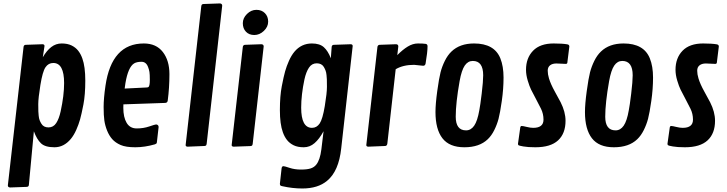

<svg xmlns="http://www.w3.org/2000/svg" viewBox="-20 -846 4202 1110"><path d="M25.4 225.6 116.2 -574.7Q117.7 -586.4 128.4 -586.9L226.6 -590.3Q237.3 -589.4 237.3 -580.1L227.5 -515.1Q250 -553.7 276.6 -574.2Q303.2 -594.7 336.7 -594.7Q370.1 -594.7 393.6 -583.3Q417 -571.8 431.9 -553Q446.8 -534.2 456.1 -507.8Q473.1 -460.9 473.1 -379.6Q473.1 -298.3 462.2 -241.7Q451.2 -185.1 442.9 -155.5Q434.6 -126 420.7 -94.7Q406.7 -63.5 389.2 -42.5Q349.1 5.4 294.9 5.4Q240.7 5.4 216.8 -17.6Q192.9 -40.5 175.8 -86.9L147 222.2Q146.5 233.9 134.3 234.4L38.6 237.8Q25.4 237.3 25.4 225.6ZM350.6 -365.7Q350.6 -481.9 288.1 -481.9Q259.8 -481.9 242.9 -457Q226.1 -432.1 213.6 -355Q201.2 -277.8 201.2 -244.4Q201.2 -210.9 201.7 -201.9Q202.1 -192.9 203.6 -177.2Q205.1 -161.6 209 -151.4Q212.9 -141.1 219.2 -130.9Q231.9 -109.4 260.3 -109.4Q288.6 -109.4 304.9 -134.3Q321.3 -159.2 330.6 -202.1Q350.6 -293.9 350.6 -365.7Z M589.8 -350.6Q625.5 -594.7 811.5 -594.7Q883.3 -594.7 921.4 -545.4Q959.5 -496.1 959.5 -417.5Q959.5 -338.9 949.7 -264.6Q948.2 -251.5 934.6 -251L693.4 -242.7Q692.9 -235.4 692.9 -223.1Q692.9 -168 712.2 -135.7Q731.4 -103.5 770.5 -103.5Q809.6 -103.5 843 -115Q876.5 -126.5 882.3 -126.5Q888.2 -126.5 892.6 -122.6Q897 -118.7 897 -111.8L887.2 -25.9Q886.7 -18.6 884.5 -16.4Q882.3 -14.2 876 -11.7Q816.9 5.4 762.2 5.4Q707.5 5.4 677.2 -7.8Q647 -21 628.7 -41.7Q610.4 -62.5 598.9 -91.6Q587.4 -120.6 583.3 -149.2Q579.1 -177.7 579.1 -227.5Q579.1 -277.3 589.8 -350.6ZM705.1 -365.2 700.7 -334 828.1 -340.3Q836.4 -340.8 838.9 -343.3Q846.2 -350.6 846.2 -383.5Q846.2 -416.5 844 -429.9Q841.8 -443.4 836.4 -457.5Q825.2 -488.8 798.1 -488.8Q771 -488.8 755.4 -479.5Q720.7 -458 705.1 -365.2Z M1264.6 -813 1174.8 -15.1Q1173.8 -8.3 1171.4 -5.4Q1168.9 -2.4 1162.1 -2L1064 2Q1053.2 1 1053.2 -7.3L1143.6 -809.6Q1144.5 -816.4 1147 -819.3Q1149.4 -822.3 1156.2 -822.8L1252 -826.2Q1264.6 -824.7 1264.6 -813Z M1450.2 -643.6Q1419.9 -643.6 1401.9 -662.6Q1383.8 -681.6 1383.8 -711.7Q1383.8 -741.7 1408 -765.4Q1432.1 -789.1 1462.4 -789.1Q1492.7 -789.1 1511.5 -770Q1530.3 -751 1530.3 -720.9Q1530.3 -690.9 1505.4 -667.2Q1480.5 -643.6 1450.2 -643.6ZM1504.4 -577.6 1440.9 -14.6Q1439.9 -7.8 1437.5 -4.9Q1435.1 -2 1428.2 -1.5L1330.1 2Q1319.3 1 1319.3 -7.3L1383.8 -575.2Q1385.7 -585.9 1396 -586.9L1491.2 -590.3Q1504.4 -589.4 1504.4 -577.6Z M1837.9 17.6 1850.6 -87.4Q1826.2 -42.5 1798.6 -18.6Q1771 5.4 1736.1 5.4Q1701.2 5.4 1677.7 -6.1Q1654.3 -17.6 1639.4 -36.4Q1624.5 -55.2 1615.2 -81.5Q1598.1 -128.4 1598.1 -209.7Q1598.1 -291 1609.1 -347.7Q1620.1 -404.3 1628.4 -433.8Q1636.7 -463.4 1650.6 -494.6Q1664.6 -525.9 1682.1 -546.9Q1722.2 -594.7 1783.2 -594.7Q1828.1 -594.7 1852.1 -573.2Q1876 -551.8 1892.6 -509.3L1897.5 -574.7Q1898.4 -586.4 1910.2 -586.9L2008.8 -590.3Q2019 -588.9 2019 -580.1L1952.6 12.2Q1938.5 143.6 1871.1 199.2Q1817.9 243.7 1728 243.7Q1670.9 243.7 1612.3 230.5Q1604 229 1601.1 226.3Q1598.1 223.6 1598.1 216.3L1607.9 127.9Q1609.4 114.7 1618.7 114.7Q1625 114.7 1654.3 124.5Q1683.6 134.3 1719.7 134.3Q1755.9 134.3 1776.1 127.7Q1796.4 121.1 1808.6 105.5Q1830.1 79.1 1837.9 17.6ZM1721.2 -223.6Q1721.2 -106.9 1783.7 -106.9Q1811 -106.9 1828.1 -132.1Q1845.2 -157.2 1857.7 -232.9Q1870.1 -308.6 1870.1 -343.3Q1870.1 -377.9 1869.6 -387.2Q1869.1 -396.5 1867.7 -411.9Q1866.2 -427.2 1862.3 -437.7Q1858.4 -448.2 1852.1 -459Q1839.4 -480 1811 -480Q1782.7 -480 1766.1 -454.8Q1749.5 -429.7 1740.2 -387.7Q1721.2 -297.9 1721.2 -223.6Z M2426.3 -465.8 2374 -471.2Q2310.5 -471.2 2267.6 -445.8L2219.2 -15.1Q2217.3 -2.9 2207 -2L2108.4 2Q2097.7 1 2097.7 -7.3L2162.1 -575.2Q2164.1 -585.9 2174.3 -586.9L2269.5 -590.3Q2282.7 -589.8 2282.7 -577.6L2276.9 -527.3Q2308.1 -559.1 2337.4 -576.9Q2366.7 -594.7 2396.2 -594.7Q2425.8 -594.7 2441.4 -592.3Q2451.7 -590.3 2451.7 -578.6Q2451.7 -544.9 2440.4 -478.5Q2438 -465.8 2426.3 -465.8Z M2497.6 -198.2Q2497.6 -244.6 2507.8 -319.3Q2518.1 -394 2526.9 -428Q2535.6 -461.9 2551.8 -494.4Q2567.9 -526.9 2589.8 -547.9Q2638.2 -594.7 2720.7 -594.7Q2837.9 -594.7 2872.6 -508.8Q2891.1 -462.9 2891.1 -397.7Q2891.1 -332.5 2881.1 -262.7Q2871.1 -192.9 2862.3 -159.4Q2853.5 -126 2837.6 -94Q2821.8 -62 2799.8 -41Q2751.5 5.4 2664.8 5.4Q2578.1 5.4 2537.8 -46.6Q2497.6 -98.6 2497.6 -198.2ZM2751 -208.5Q2756.3 -234.4 2764.9 -305.4Q2773.4 -376.5 2773.4 -410.6Q2773.4 -493.7 2713.4 -493.7Q2685.1 -493.7 2666.7 -466.8Q2648.4 -439.9 2637.2 -377.4Q2614.7 -250.5 2614.7 -171.4Q2614.7 -92.3 2674.3 -92.3Q2702.6 -92.3 2721.4 -119.4Q2740.2 -146.5 2751 -208.5Z M3252 -476.6 3196.8 -479Q3173.3 -479 3159.9 -468.3Q3146.5 -457.5 3146.5 -437.3Q3146.5 -417 3153.8 -392.6Q3163.6 -359.9 3187.7 -316.4Q3211.9 -272.9 3221.2 -254.9Q3249.5 -198.7 3249.5 -147.9Q3249.5 -74.2 3206.3 -34.4Q3163.1 5.4 3075.2 5.4Q3031.7 5.4 3005.9 0.7Q2980 -3.9 2977.3 -6.6Q2974.6 -9.3 2974.6 -15.1L2987.3 -105.5Q2988.3 -117.7 2995.8 -117.7Q3003.4 -117.7 3024.9 -112.3Q3046.4 -106.9 3062.5 -106.9Q3122.1 -106.9 3122.1 -154.3Q3122.1 -188 3107.7 -217.3Q3093.3 -246.6 3076.4 -277.8Q3059.6 -309.1 3050.3 -327.9Q3041 -346.7 3031 -379.9Q3021 -413.1 3021 -442.4Q3021 -510.7 3061.8 -552.7Q3102.5 -594.7 3180.7 -594.7Q3231 -594.7 3259.3 -589.8Q3271.5 -587.9 3271.5 -577.1L3260.7 -490.2Q3260.7 -476.6 3252 -476.6Z M3361.8 -198.2Q3361.8 -244.6 3372.1 -319.3Q3382.3 -394 3391.1 -428Q3399.9 -461.9 3416 -494.4Q3432.1 -526.9 3454.1 -547.9Q3502.4 -594.7 3585 -594.7Q3702.1 -594.7 3736.8 -508.8Q3755.4 -462.9 3755.4 -397.7Q3755.4 -332.5 3745.4 -262.7Q3735.4 -192.9 3726.6 -159.4Q3717.8 -126 3701.9 -94Q3686 -62 3664.1 -41Q3615.7 5.4 3529.1 5.4Q3442.4 5.4 3402.1 -46.6Q3361.8 -98.6 3361.8 -198.2ZM3615.2 -208.5Q3620.6 -234.4 3629.2 -305.4Q3637.7 -376.5 3637.7 -410.6Q3637.7 -493.7 3577.6 -493.7Q3549.3 -493.7 3531 -466.8Q3512.7 -439.9 3501.5 -377.4Q3479 -250.5 3479 -171.4Q3479 -92.3 3538.6 -92.3Q3566.9 -92.3 3585.7 -119.4Q3604.5 -146.5 3615.2 -208.5Z M4116.2 -476.6 4061 -479Q4037.6 -479 4024.2 -468.3Q4010.7 -457.5 4010.7 -437.3Q4010.7 -417 4018.1 -392.6Q4027.8 -359.9 4052 -316.4Q4076.2 -272.9 4085.4 -254.9Q4113.8 -198.7 4113.8 -147.9Q4113.8 -74.2 4070.6 -34.4Q4027.3 5.4 3939.5 5.4Q3896 5.4 3870.1 0.7Q3844.2 -3.9 3841.6 -6.6Q3838.9 -9.3 3838.9 -15.1L3851.6 -105.5Q3852.5 -117.7 3860.1 -117.7Q3867.7 -117.7 3889.2 -112.3Q3910.6 -106.9 3926.8 -106.9Q3986.3 -106.9 3986.3 -154.3Q3986.3 -188 3971.9 -217.3Q3957.5 -246.6 3940.7 -277.8Q3923.8 -309.1 3914.6 -327.9Q3905.3 -346.7 3895.3 -379.9Q3885.3 -413.1 3885.3 -442.4Q3885.3 -510.7 3926 -552.7Q3966.8 -594.7 4044.9 -594.7Q4095.2 -594.7 4123.5 -589.8Q4135.7 -587.9 4135.7 -577.1L4125 -490.2Q4125 -476.6 4116.2 -476.6Z"/></svg>

Font: Contrail One
Style: Regular
Weight: 400
Designer: Riccardo De Franceschi
Foundry: Sorkin Type Co.
Version: Version 1.003